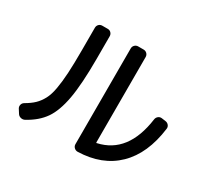

<svg xmlns="http://www.w3.org/2000/svg" viewBox="-155 -970 1309 1228"><g transform="rotate(30 500.0 -356.5)"><path d="M541 32.2Q526.4 32.2 515.6 22Q504.9 11.7 504.9 -2.9V-710Q504.9 -724.6 515.1 -734.9Q525.4 -745.1 540 -745.1H580.1Q594.7 -745.1 605 -734.9Q615.2 -724.6 615.2 -710V-81.1Q615.2 -74.2 620.1 -77.1Q824.2 -122.1 861.3 -391.6Q863.3 -406.2 874.5 -415.5Q885.7 -424.8 900.4 -422.9L929.7 -418.9Q944.3 -417 953.6 -405.8Q962.9 -394.5 960.9 -379.9Q935.5 -183.6 827.1 -78.1Q718.8 27.3 541 32.2ZM95.7 9.8 77.1 -19.5Q70.3 -31.2 73.7 -44.9Q77.1 -58.6 89.8 -66.4Q128.9 -88.9 153.3 -112.3Q177.7 -135.7 195.8 -169.4Q213.9 -203.1 223.1 -255.4Q232.4 -307.6 236.3 -375Q240.2 -442.4 240.2 -544.9V-710Q240.2 -724.6 250 -734.9Q259.8 -745.1 275.4 -745.1H315.4Q330.1 -745.1 339.8 -734.9Q349.6 -724.6 349.6 -710V-544.9Q349.6 -356.4 330.1 -248.5Q310.5 -140.6 268.6 -80.1Q226.6 -19.5 147.5 23.4Q133.8 30.3 118.7 26.4Q103.5 22.5 95.7 9.8Z"/></g></svg>

Font: Rounded-L Mgen+ 1m medium
Style: Regular
Weight: 500
Designer: [Source Han Sans]
Ryoko NISHIZUKA  (kana & ideographs); Paul D. Hunt (Latin, Greek & Cyrillic); Wenlong ZHANG  (bopomofo
Version: Version 1.059.20150602